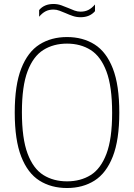

<svg xmlns="http://www.w3.org/2000/svg" viewBox="-20 -935 673 964"><path d="M316.5 9Q237 9 178 -28.2Q119 -65.5 86.5 -148.8Q54 -232 54 -370Q54 -508 86.8 -591.2Q119.5 -674.5 178.5 -711.8Q237.5 -749 316.5 -749Q396 -749 455 -711.8Q514 -674.5 546.5 -591.2Q579 -508 579 -370Q579 -232 546.2 -148.8Q513.5 -65.5 454.5 -28.2Q395.5 9 316.5 9ZM316.5 -24.5Q384.5 -24.5 435.2 -56Q486 -87.5 514.5 -162.8Q543 -238 543 -368Q543 -500.5 514.5 -576.2Q486 -652 435.2 -684Q384.5 -716 316.5 -716Q248.5 -716 197.8 -684.2Q147 -652.5 118.5 -577.5Q90 -502.5 90 -372Q90 -239.5 118.5 -163.8Q147 -88 197.8 -56.2Q248.5 -24.5 316.5 -24.5ZM384.5 -848.5Q364 -848.5 345.5 -854.8Q327 -861 309.5 -869Q294 -875.5 279 -881.2Q264 -887 248.5 -887Q225.5 -887 208.5 -878Q191.5 -869 176.5 -851V-884.5Q202 -915 248.5 -915Q269 -915 287.5 -908.5Q306 -902 323.5 -894.5Q339 -887.5 354 -882Q369 -876.5 384.5 -876.5Q407.5 -876.5 424.5 -885.5Q441.5 -894.5 457 -912.5V-879Q431 -848.5 384.5 -848.5Z"/></svg>

Font: Encode Sans SmCnd Th
Style: Regular
Weight: 100
Width: 4
Designer: Multiple Designers
Foundry: Impallari Type
Version: Version 3.002; ttfautohint (v1.8.3) -l 8 -r 50 -G 200 -x 14 